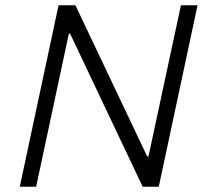

<svg xmlns="http://www.w3.org/2000/svg" viewBox="-20 -708 782 728"><path d="M55 0 202 -688H266L538 -115H543L666 -688H729L582 0H521L246 -580H241L117 0Z"/></svg>

Font: Saira Light
Style: Italic
Weight: 300
Italic angle: -12°
Designer: Hector Gatti with collaboration of the Omnibus-Type team
Foundry: Omnibus-Type
Version: Version 1.100; ttfautohint (v1.8.3)